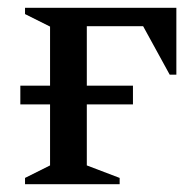

<svg xmlns="http://www.w3.org/2000/svg" viewBox="-20 -471 498 491"><path d="M32 -204V-252H108V-403L44 -435V-451H431V-280H414L346 -404H202V-252H320V-204H202V-48L286 -16V0H44V-16L108 -48V-204Z"/></svg>

Font: Spectral Medium
Style: Regular
Weight: 500
Designer: Jean-Baptiste Levee
Foundry: Production Type
Version: Version 2.001